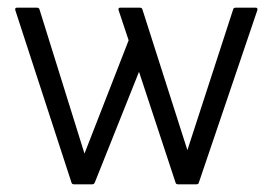

<svg xmlns="http://www.w3.org/2000/svg" viewBox="-20 -560 710 500"><path d="M646 -540Q652 -540 650 -533L498 -85Q497 -80 491 -80H444Q438 -80 437 -85L342 -373L227 -85Q225 -80 220 -80H173Q167 -80 166 -85L20 -533Q18 -540 24 -540H76Q82 -540 83 -535L200 -160L315 -455L289 -533Q287 -540 293 -540H344Q350 -540 351 -535L468 -169L587 -535Q588 -540 594 -540Z"/></svg>

Font: Gowun Dodum
Style: Regular
Weight: 400
Designer: Yanghee Ryu
Foundry: Yanghee Ryu
Version: Version 2.000